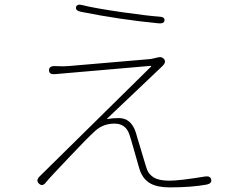

<svg xmlns="http://www.w3.org/2000/svg" viewBox="-20 -783 1040 831"><path d="M715 28Q661 28 631 11Q595 -9 582 -57L547 -179Q544 -190 540 -201Q524 -248 475.5 -248Q427 -248 392.5 -217Q358 -186 280 -103Q196 -15 179 6Q164 26 149 12Q134 -2 151 -19L633 -494Q637 -498 632 -498L217 -462Q193 -460 192 -478Q192 -497 216 -497L252 -496Q264 -496 276 -497L626 -527Q637 -528 648 -531L661 -534Q681 -540 691 -526Q700 -513 683 -497L445 -271Q441 -268 446 -268L468 -271Q481 -272 494 -272Q548 -272 568 -209Q572 -197 575 -185L608 -75Q611 -64 615 -53Q622 -30 644.5 -15.5Q667 -1 714 -1Q757 -1 867 -19Q890 -23 894 -6Q898 11 874 16Q808 28 715 28ZM692 -695Q691 -680 667 -682Q500 -698 330 -732Q306 -737 309 -752Q313 -767 336 -761Q386 -748 510 -730Q623 -714 669 -711Q693 -710 692 -695Z"/></svg>

Font: Resource Han Rounded KR ExtraLight
Style: Regular
Weight: 250
Designer: Cyano Hao (round all glyphs); Ryoko NISHIZUKA 西塚涼子 (kana, bopomofo & ideographs); Paul D. Hunt (Latin, Greek & Cyrillic)
Foundry: Cyano Hao
Version: 0.990